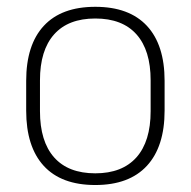

<svg xmlns="http://www.w3.org/2000/svg" viewBox="-20 -518 546 550"><path d="M253 12Q155.5 12 105.2 -43Q55 -98 55 -201V-286.5Q55 -389.5 105.5 -444Q156 -498.5 253 -498.5Q350 -498.5 400.8 -444Q451.5 -389.5 451.5 -286.5V-201Q451.5 -98 400.8 -43Q350 12 253 12ZM253 -21.5Q330 -21.5 370.8 -67.2Q411.5 -113 411.5 -199.5V-288Q411.5 -374 371 -419.5Q330.5 -465 253 -465Q175.5 -465 135 -419.5Q94.5 -374 94.5 -288V-199.5Q94.5 -113 135 -67.2Q175.5 -21.5 253 -21.5Z"/></svg>

Font: Anek Devanagari ExtraLight
Style: Regular
Weight: 250
Designer: Kailash Malviya (Devanagari) & Yesha Goshar (Latin)
Foundry: Ek Type
Version: Version 1.003